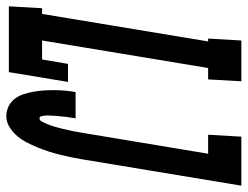

<svg xmlns="http://www.w3.org/2000/svg" viewBox="-140 -667 783 607"><g transform="rotate(90 251.5 -363.5)"><path d="M-32 0 -26 -105H-8L79 -630H70L76 -735H205L199 -630H163L76 -105H136L150 -187H207L176 0ZM316 8Q299 8 284.5 1Q270 -6 260.5 -18.5Q251 -31 246 -46Q241 -61 238 -77.5Q235 -94 234 -110.5Q233 -127 233 -143.5Q233 -160 234.5 -177Q236 -194 239 -211H322Q321 -206 320.5 -201Q320 -196 319 -191Q318 -186 317.5 -181Q317 -176 316.5 -171Q316 -166 315.5 -161Q315 -156 314.5 -151.5Q314 -147 314 -142Q314 -137 313.5 -132Q313 -127 313 -122Q313 -117 313.5 -112.5Q314 -108 315.5 -102.5Q317 -97 322 -97Q328 -97 331.5 -103Q335 -109 337.5 -114.5Q340 -120 342 -125.5Q344 -131 346 -136.5Q348 -142 349.5 -148Q351 -154 352.5 -159.5Q354 -165 355.5 -171Q357 -177 358 -182.5Q359 -188 360.5 -193.5Q362 -199 363 -205Q364 -211 365 -216.5Q366 -222 367 -228Q368 -234 369 -239.5Q370 -245 371 -251L434 -630H374L380 -735H535L452 -234Q449 -216 445.5 -198.5Q442 -181 437.5 -163Q433 -145 427.5 -127.5Q422 -110 415 -93Q408 -76 399.5 -59Q391 -42 379 -27.5Q367 -13 350.5 -2.5Q334 8 316 8Z"/></g></svg>

Font: Iosevka Slab Extrabold
Style: Italic
Weight: 800
Italic angle: -9°
Monospace: yes
Designer: Belleve Invis
Foundry: Belleve Invis
Version: Version 11.1.0; ttfautohint (v1.8.3)